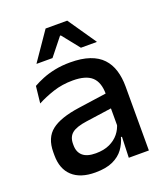

<svg xmlns="http://www.w3.org/2000/svg" viewBox="-129 -774 760 876"><g transform="rotate(-20 250.5 -336.5)"><path d="M349.5 0 353.5 -116 350 -131V-285L350.5 -309.5Q350.5 -366 321.8 -392.5Q293 -419 229.5 -419Q178 -419 134 -404.5Q90 -390 54.5 -371L63.5 -453Q83.5 -464.5 110.5 -475.5Q137.5 -486.5 171.5 -493.5Q205.5 -500.5 246 -500.5Q301.5 -500.5 340 -487.2Q378.5 -474 402 -449Q425.5 -424 436.2 -389Q447 -354 447 -311V0ZM184 11Q111.5 11 73 -24.8Q34.5 -60.5 34.5 -126.5V-141.5Q34.5 -211.5 77.8 -245.2Q121 -279 214 -292L361 -313L366.5 -242L225.5 -222Q175 -215 153.5 -197.8Q132 -180.5 132 -147V-140Q132 -106.5 152.8 -88.5Q173.5 -70.5 216 -70.5Q255 -70.5 283 -83.5Q311 -96.5 328.5 -118.2Q346 -140 352.5 -166.5L366 -101H348Q340 -71 321.5 -45.5Q303 -20 269.8 -4.5Q236.5 11 184 11ZM194.5 -684H299.5L393 -548V-546.5H316L249 -630.5H245L178 -546.5H101V-548Z"/></g></svg>

Font: Anek Latin Medium
Style: Regular
Weight: 500
Designer: Yesha Goshar
Foundry: Ek Type
Version: Version 1.003